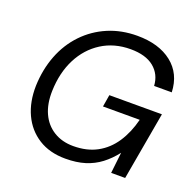

<svg xmlns="http://www.w3.org/2000/svg" viewBox="-126 -846 1014 992"><g transform="rotate(20 380.5 -350.0)"><path d="M332 12Q245 12 183.5 -27Q122 -66 90.5 -134Q59 -202 61 -290Q64 -381 94 -458.5Q124 -536 178.5 -593Q233 -650 306 -681Q379 -712 466 -712Q585 -712 656.5 -655.5Q728 -599 732 -498H635Q631 -561 585.5 -598Q540 -635 457 -635Q367 -635 298.5 -591.5Q230 -548 191 -471.5Q152 -395 149 -294Q147 -223 170.5 -171.5Q194 -120 240 -91.5Q286 -63 348 -63Q423 -63 478 -93Q533 -123 569.5 -178Q606 -233 625 -308H423L434 -374H723L657 0H580L593 -115Q561 -74 523.5 -45.5Q486 -17 439.5 -2.5Q393 12 332 12Z"/></g></svg>

Font: DM Sans 18pt
Style: Italic
Weight: 400
Italic angle: -10°
Designer: Colophon Foundry, Jonny Pinhorn
Foundry: Colophon Foundry
Version: Version 4.004;gftools[0.9.30]